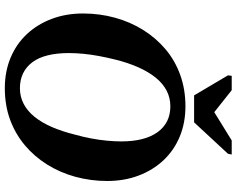

<svg xmlns="http://www.w3.org/2000/svg" viewBox="-110 -836 957 776"><g transform="rotate(90 368.0 -448.5)"><path d="M366 -755H475L602 -892L605 -907H548L399 -815H461L345 -907H287L285 -892ZM337 10Q270 10 214.5 -13Q159 -36 119 -78.5Q79 -121 57 -179Q35 -237 35 -306Q35 -373 52 -435Q69 -497 101.5 -549Q134 -601 179.5 -639.5Q225 -678 283.5 -699Q342 -720 410 -720Q477 -720 532.5 -697Q588 -674 628 -631.5Q668 -589 690 -531Q712 -473 712 -404Q712 -337 695 -275Q678 -213 645.5 -161Q613 -109 567 -70.5Q521 -32 463.5 -11Q406 10 337 10ZM410 -659Q376 -659 347 -644Q318 -629 294.5 -600Q271 -571 252.5 -529.5Q234 -488 221 -435Q213 -403 207 -371Q201 -339 198 -308Q195 -277 195 -249Q195 -201 204 -164Q213 -127 231.5 -102Q250 -77 276.5 -64Q303 -51 337 -51Q371 -51 400 -66Q429 -81 452.5 -110Q476 -139 494 -180.5Q512 -222 525 -275Q534 -307 540 -339Q546 -371 549 -402Q552 -433 552 -461Q552 -509 542.5 -545.5Q533 -582 514.5 -607.5Q496 -633 470 -646Q444 -659 410 -659Z"/></g></svg>

Font: Roboto Serif 72pt SemiCondensed SemiBold
Style: Italic
Weight: 600
Width: 4
Italic angle: -10°
Designer: Greg Gazdowicz
Foundry: Commercial Type
Version: Version 1.008